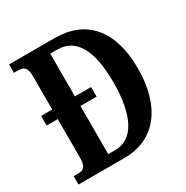

<svg xmlns="http://www.w3.org/2000/svg" viewBox="-164 -851 957 988"><g transform="rotate(-30 315.0 -357.0)"><path d="M22 0H294C486 0 586 -147 586 -366C586 -593 477 -714 294 -714H22V-664H50C79 -664 98 -651 98 -603V-402H32V-345H98V-113C98 -67 82 -50 56 -50H22ZM275 -59H233V-345H329V-402H233V-656H275C384 -656 441 -560 441 -366C441 -173 384 -59 275 -59Z"/></g></svg>

Font: Noto Serif Khmer ExtraCondensed
Style: Bold
Weight: 700
Width: 2
Designer: Danh Hong and the Monotype Design Team
Foundry: Monotype Imaging Inc.
Version: Version 2.004